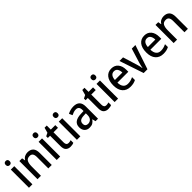

<svg xmlns="http://www.w3.org/2000/svg" viewBox="418 -2383 4032 4032"><g transform="rotate(-45 2434.0 -367.0)"><path d="M128 -744Q153 -744 169 -729.5Q185 -715 185 -683Q185 -651 169 -636Q153 -621 128 -621Q102 -621 85.5 -636Q69 -651 69 -683Q69 -715 85.5 -729.5Q102 -744 128 -744ZM178 -539V0H76V-539Z M580 -549Q664 -549 708.5 -502.5Q753 -456 753 -356V0H651V-338Q651 -400 628.5 -431.5Q606 -463 557 -463Q487 -463 459.5 -415.5Q432 -368 432 -273V0H330V-539H411L424 -467H430Q453 -509 493.5 -529Q534 -549 580 -549Z M953 -744Q978 -744 994 -729.5Q1010 -715 1010 -683Q1010 -651 994 -636Q978 -621 953 -621Q927 -621 910.5 -636Q894 -651 894 -683Q894 -715 910.5 -729.5Q927 -744 953 -744ZM1003 -539V0H901V-539Z M1331 -75Q1349 -75 1368 -78.5Q1387 -82 1402 -88V-9Q1385 0 1359 5Q1333 10 1305 10Q1242 10 1202 -26Q1162 -62 1162 -154V-459H1096V-508L1167 -543L1199 -660H1264V-539H1397V-459H1264V-157Q1264 -75 1331 -75Z M1552 -744Q1577 -744 1593 -729.5Q1609 -715 1609 -683Q1609 -651 1593 -636Q1577 -621 1552 -621Q1526 -621 1509.5 -636Q1493 -651 1493 -683Q1493 -715 1509.5 -729.5Q1526 -744 1552 -744ZM1602 -539V0H1500V-539Z M1943 -549Q2127 -549 2127 -364V0H2053L2034 -75H2031Q2000 -31 1964.5 -10.5Q1929 10 1870 10Q1801 10 1759.5 -33.5Q1718 -77 1718 -153Q1718 -318 1944 -326L2026 -329V-360Q2026 -417 2002.5 -442.5Q1979 -468 1935 -468Q1900 -468 1867 -457.5Q1834 -447 1801 -430L1768 -504Q1804 -524 1849 -536.5Q1894 -549 1943 -549ZM1963 -258Q1886 -255 1854.5 -228Q1823 -201 1823 -153Q1823 -110 1845 -90Q1867 -70 1903 -70Q1956 -70 1991 -106Q2026 -142 2026 -211V-261Z M2452 -75Q2470 -75 2489 -78.5Q2508 -82 2523 -88V-9Q2506 0 2480 5Q2454 10 2426 10Q2363 10 2323 -26Q2283 -62 2283 -154V-459H2217V-508L2288 -543L2320 -660H2385V-539H2518V-459H2385V-157Q2385 -75 2452 -75Z M2673 -744Q2698 -744 2714 -729.5Q2730 -715 2730 -683Q2730 -651 2714 -636Q2698 -621 2673 -621Q2647 -621 2630.5 -636Q2614 -651 2614 -683Q2614 -715 2630.5 -729.5Q2647 -744 2673 -744ZM2723 -539V0H2621V-539Z M3067 -549Q3165 -549 3219.5 -482.5Q3274 -416 3274 -307V-247H2950Q2952 -162 2988.5 -117.5Q3025 -73 3093 -73Q3137 -73 3173.5 -83Q3210 -93 3249 -112V-26Q3212 -7 3174 1.5Q3136 10 3087 10Q2974 10 2910.5 -62.5Q2847 -135 2847 -266Q2847 -402 2906 -475.5Q2965 -549 3067 -549ZM3066 -469Q3016 -469 2986.5 -432.5Q2957 -396 2952 -324H3174Q3173 -387 3147 -428Q3121 -469 3066 -469Z M3483 0 3302 -539H3409L3505 -228Q3515 -196 3524 -160Q3533 -124 3536 -96H3541Q3544 -119 3553 -154Q3562 -189 3571 -221L3669 -539H3776L3595 0Z M4046 -549Q4144 -549 4198.5 -482.5Q4253 -416 4253 -307V-247H3929Q3931 -162 3967.5 -117.5Q4004 -73 4072 -73Q4116 -73 4152.5 -83Q4189 -93 4228 -112V-26Q4191 -7 4153 1.5Q4115 10 4066 10Q3953 10 3889.5 -62.5Q3826 -135 3826 -266Q3826 -402 3885 -475.5Q3944 -549 4046 -549ZM4045 -469Q3995 -469 3965.5 -432.5Q3936 -396 3931 -324H4153Q4152 -387 4126 -428Q4100 -469 4045 -469Z M4623 -549Q4707 -549 4751.5 -502.5Q4796 -456 4796 -356V0H4694V-338Q4694 -400 4671.5 -431.5Q4649 -463 4600 -463Q4530 -463 4502.5 -415.5Q4475 -368 4475 -273V0H4373V-539H4454L4467 -467H4473Q4496 -509 4536.5 -529Q4577 -549 4623 -549Z"/></g></svg>

Font: Noto Sans Gurmukhi SemiCondensed Medium
Style: Regular
Weight: 500
Width: 4
Designer: Jelle Bosma - Monotype Design Team
Foundry: Monotype Imaging Inc.
Version: Version 2.004; ttfautohint (v1.8.4.7-5d5b)